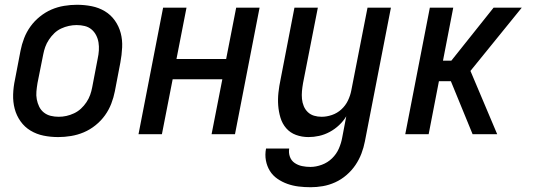

<svg xmlns="http://www.w3.org/2000/svg" viewBox="-20 -562 2240 804"><path d="M224 12Q192 12 162.5 6Q133 0 108 -15Q83 -30 66 -54Q49 -78 41.5 -106.5Q34 -135 35 -166.5Q36 -198 43 -230L66 -350Q71 -376 81 -402Q91 -428 107.5 -451Q124 -474 147 -492.5Q170 -511 195.5 -522Q221 -533 248.5 -537.5Q276 -542 302 -542Q334 -542 364 -536Q394 -530 419 -515Q444 -500 461 -476Q478 -452 485.5 -423.5Q493 -395 491.5 -363.5Q490 -332 484 -300L461 -180Q456 -154 446 -128Q436 -102 419.5 -79Q403 -56 380 -37.5Q357 -19 331 -8Q305 3 277.5 7.5Q250 12 224 12ZM226 -73Q242 -73 258 -76.5Q274 -80 290 -87.5Q306 -95 319 -107Q332 -119 342 -134Q352 -149 357.5 -164.5Q363 -180 366 -196L389 -316Q393 -334 394 -351Q395 -368 392.5 -384Q390 -400 382.5 -414.5Q375 -429 363 -439Q351 -449 335 -453Q319 -457 301 -457Q285 -457 268.5 -453.5Q252 -450 236 -442.5Q220 -435 207.5 -423Q195 -411 185 -396Q175 -381 169.5 -365.5Q164 -350 161 -334L137 -214Q134 -196 132.5 -179Q131 -162 134 -146Q137 -130 144 -115.5Q151 -101 163.5 -91Q176 -81 192 -77Q208 -73 226 -73Z M560 0 663 -530H761L719 -315H927L969 -530H1067L964 0H866L911 -230H703L658 0Z M1281 222Q1255 222 1230.5 219Q1206 216 1183.5 208Q1161 200 1141.5 186.5Q1122 173 1110 153.5Q1098 134 1093.5 110Q1089 86 1094 60H1191Q1188 78 1194 94.5Q1200 111 1214 120.5Q1228 130 1245 133.5Q1262 137 1280 137Q1303 137 1327.5 128Q1352 119 1370.5 101Q1389 83 1399 60Q1409 37 1413 14L1430 -75Q1418 -55 1400 -38Q1382 -21 1360.5 -9.5Q1339 2 1316.5 7Q1294 12 1272 12Q1244 12 1219.5 3Q1195 -6 1178.5 -25Q1162 -44 1154.5 -69Q1147 -94 1145 -120.5Q1143 -147 1146 -174.5Q1149 -202 1155 -230L1213 -530H1311L1249 -214Q1246 -197 1244.5 -180.5Q1243 -164 1244.5 -148Q1246 -132 1252 -117.5Q1258 -103 1269 -92.5Q1280 -82 1295 -77.5Q1310 -73 1327 -73Q1348 -73 1370 -80.5Q1392 -88 1409.5 -104Q1427 -120 1437 -141Q1447 -162 1451 -183L1519 -530H1617L1508 30Q1503 56 1493.5 81Q1484 106 1468.5 129Q1453 152 1431 171Q1409 190 1383.5 201.5Q1358 213 1332 217.5Q1306 222 1281 222Z M2062 0H1959L1868 -222H1818L1775 0H1677L1780 -530H1878L1835 -308H1870L2047 -530H2165L1950 -265Z"/></svg>

Font: Lode Dark Term
Style: Bold Italic
Weight: 700
Italic angle: -11°
Monospace: yes
Designer: Belleve Invis
Foundry: Belleve Invis
Version: Version 29.2.0